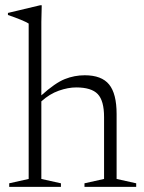

<svg xmlns="http://www.w3.org/2000/svg" viewBox="-20 -730 562 750"><path d="M218 0H16V-14L92 -31V-638Q72 -650.5 11 -671.5V-679.5L137 -709.5H143L141.5 -644.5V-357.5Q195.5 -406 233 -421Q270.5 -436 311 -436Q377 -436 406.2 -400Q435.5 -364 435.5 -284.5V-31L512 -14V0H310V-14L386.5 -31V-273Q386.5 -336.5 361.8 -362.5Q337 -388.5 277.5 -388.5Q246 -388.5 209.8 -375.8Q173.5 -363 141.5 -334V-31L218 -14Z"/></svg>

Font: Newsreader Text Light
Style: Regular
Weight: 300
Designer: Hugues Gentile
Foundry: Production Type
Version: Version 1.002